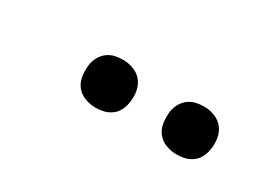

<svg xmlns="http://www.w3.org/2000/svg" viewBox="-21 -906 642 472"><g transform="rotate(30 300.0 -670.0)"><path d="M469 -602Q453 -602 438 -608Q423 -614 414 -626Q405 -638 403 -654Q401 -670 403 -686Q405 -698 411 -708.5Q417 -719 426.5 -726Q436 -733 447 -735.5Q458 -738 470 -738Q486 -738 501 -732Q516 -726 525 -714Q534 -702 536.5 -686Q539 -670 536 -654Q534 -642 528.5 -631.5Q523 -621 513 -614Q503 -607 492 -604.5Q481 -602 469 -602ZM239 -602Q223 -602 208 -608Q193 -614 184 -626Q175 -638 173 -654Q171 -670 173 -686Q175 -698 181 -708.5Q187 -719 196.5 -726Q206 -733 217 -735.5Q228 -738 240 -738Q256 -738 271 -732Q286 -726 295 -714Q304 -702 306.5 -686Q309 -670 306 -654Q304 -642 298.5 -631.5Q293 -621 283 -614Q273 -607 262 -604.5Q251 -602 239 -602Z"/></g></svg>

Font: Iosevka Medium Extended
Style: Italic
Weight: 500
Width: 7
Italic angle: -9°
Monospace: yes
Designer: Belleve Invis
Foundry: Belleve Invis
Version: Version 32.5.0; ttfautohint (v1.8.4)